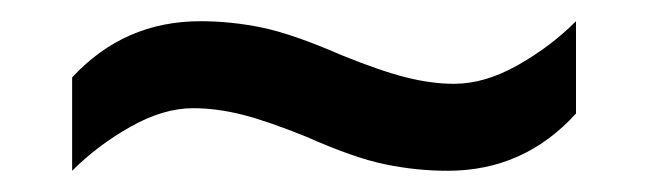

<svg xmlns="http://www.w3.org/2000/svg" viewBox="-20 -443 612 181"><path d="M269 -314Q232 -329 208 -335Q184 -341 162 -341Q134 -341 103 -323.5Q72 -306 48 -282V-370Q97 -423 169 -423Q198 -423 227 -417Q256 -411 302 -391Q339 -376 363 -370Q387 -364 408 -364Q437 -364 468 -381.5Q499 -399 523 -423V-336Q474 -282 402 -282Q373 -282 343.5 -288Q314 -294 269 -314Z"/></svg>

Font: Noto Sans Ol Chiki Medium
Style: Regular
Weight: 500
Designer: Monotype Design Team, Lewis McGuffie
Foundry: Monotype Imaging Inc.
Version: Version 2.003; ttfautohint (v1.8.4.7-5d5b)